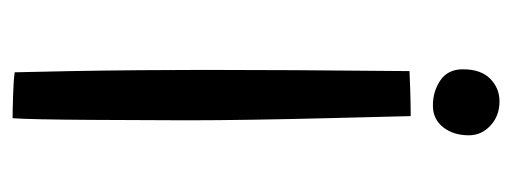

<svg xmlns="http://www.w3.org/2000/svg" viewBox="-286 -562 852 320"><g transform="rotate(90 140.0 -402.0)"><path d="M177 3Q164 3 139.2 2.2Q114.5 1.5 100.5 -0.5Q99.5 -38 98.5 -93.5Q97.5 -149 97 -208.2Q96.5 -267.5 96.5 -316Q96.5 -384 97 -471.2Q97.5 -558.5 98.5 -658.5Q107.5 -659 132.5 -659.8Q157.5 -660.5 173.5 -660.5Q175 -596.5 176.8 -529Q178.5 -461.5 179.5 -399Q180.5 -336.5 180.5 -287Q180.5 -260.5 180.2 -217Q180 -173.5 179.8 -127.2Q179.5 -81 178.8 -45Q178 -9 177 3ZM149 -808.5Q173 -808.5 189.2 -793.5Q205.5 -778.5 205.5 -757.5Q205.5 -731.5 192 -714.5Q178.5 -697.5 156 -697.5Q132 -697.5 113.8 -710Q95.5 -722.5 95.5 -747.5Q95.5 -777.5 111.2 -793Q127 -808.5 149 -808.5Z"/></g></svg>

Font: Grandstander Light
Style: Regular
Weight: 300
Designer: Tyler Finck
Foundry: Etcetera Type Co
Version: Version 1.200; ttfautohint (v1.8.3)